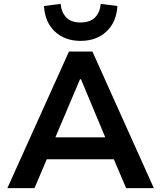

<svg xmlns="http://www.w3.org/2000/svg" viewBox="-20 -971 832 991"><path d="M18 0 336 -705H457L774 0H631L547 -197L606 -149H184L242 -197L158 0ZM393 -562 253 -232 228 -262H562L536 -232L398 -562ZM396 -760Q315 -760 263.5 -808Q212 -856 207 -940L293 -951Q297 -907 322 -881Q347 -855 395 -855Q445 -855 470.5 -881Q496 -907 500 -951L586 -940Q581 -856 529 -808Q477 -760 396 -760Z"/></svg>

Font: Nunito Sans 7pt
Style: Bold
Weight: 700
Designer: Vernon Adams
Foundry: Vernon Adams
Version: Version 3.101;gftools[0.9.27]